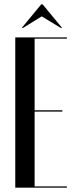

<svg xmlns="http://www.w3.org/2000/svg" viewBox="-20 -873 356 893"><path d="M81 -743H87L174 -797L263 -743H269L178 -853H172ZM51 -699V0H291V-6H141V-354H270V-360H141V-693H291V-699Z"/></svg>

Font: Moniqa SemBd Display
Style: Regular
Weight: 600
Designer: Rajesh Rajput
Foundry: Rajesh Rajput
Version: Version 1.000